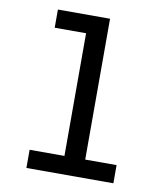

<svg xmlns="http://www.w3.org/2000/svg" viewBox="-82 -805 765 874"><g transform="rotate(10 300.0 -367.5)"><path d="M99 0V-84H260V-651H115V-735H356V-84H501V0Z"/></g></svg>

Font: Iosevka HT Medium Extended
Style: Regular
Weight: 500
Width: 7
Monospace: yes
Designer: Belleve Invis
Foundry: Belleve Invis
Version: Version 32.3.0; ttfautohint (v1.8.4)